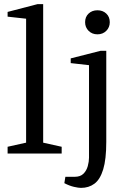

<svg xmlns="http://www.w3.org/2000/svg" viewBox="-20 -747 635 934"><path d="M17 0V-33L107 -53V-656L17 -666V-689L163 -727H190V-53L280 -33V0ZM374 167Q362 167 340 162Q318 157 293 144L298 113H344Q371 113 386 98Q401 83 407 61Q413 39 413 20V-430L324 -440V-463L470 -500H497V-57Q497 28 482 77Q467 126 439.5 146.5Q412 167 374 167ZM454 -580Q428 -580 411 -597Q394 -614 394 -639Q394 -665 411 -681Q428 -697 454 -697Q480 -697 497 -681Q514 -665 514 -639Q514 -614 497 -597Q480 -580 454 -580Z"/></svg>

Font: Manuale
Style: Regular
Weight: 400
Designer: Eduardo Tunni / Pablo Cosgaya
Foundry: Eduardo Tunni / Pablo Cosgaya
Version: Version 1.002